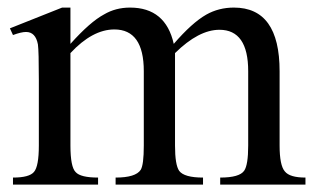

<svg xmlns="http://www.w3.org/2000/svg" viewBox="-20 -499 850 519"><path d="M15.1 0V-19Q59.1 -19 71.8 -34.2Q85 -49.3 85 -105.5V-283.7Q85 -360.8 82.5 -378.9Q76.2 -412.6 50.3 -412.6Q37.6 -412.6 15.1 -404.3L6.8 -422.4L147.9 -478.5H170.4V-380.4Q223.6 -439.9 261.2 -460Q292.5 -478.5 331.5 -478.5Q427.7 -478.5 449.7 -380.4Q499 -437.5 537.6 -459.5Q571.3 -478.5 612.3 -478.5Q735.8 -478.5 735.8 -306.6V-105.5Q735.8 -51.8 750 -35.6Q763.2 -19 805.7 -19V0H575.2V-19Q627.4 -19 640.1 -37.6Q650.9 -53.2 650.9 -105.5V-306.6Q650.9 -418.5 573.2 -418.5Q517.1 -418.5 453.1 -355.5V-105.5Q453.1 -53.2 464.4 -37.1Q478 -19 528.8 -19V0H292.5V-19Q346.7 -19 360.4 -40Q368.7 -53.7 368.7 -105.5V-306.6Q368.7 -419.4 289.1 -419.4Q230 -419.4 170.4 -355.5V-105.5Q170.4 -47.4 184.6 -33.7Q197.8 -19 245.1 -19V0Z"/></svg>

Font: Nuosu SIL
Style: Regular
Weight: 400
Designer: Peter Constable, Alex Kotlar, Peter Martin
Foundry: SIL International
Version: Version 2.300